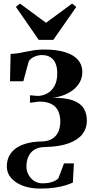

<svg xmlns="http://www.w3.org/2000/svg" viewBox="-20 -812 540 1095"><path d="M209 263.5Q154.5 263.5 111.8 247.8Q69 232 44 203.8Q19 175.5 19 137.5Q19 103 32.8 76.8Q46.5 50.5 72 32.8Q97.5 15 133.2 5.5Q169 -4 213.5 -5Q252.5 -5.5 276.8 -20Q301 -34.5 312.2 -59.5Q323.5 -84.5 324 -117.5Q324 -153 312 -178.8Q300 -204.5 273 -218.8Q246 -233 202 -232.5L151 -226V-268.5L194.5 -265Q221.5 -265 247.2 -278Q273 -291 289.8 -319.8Q306.5 -348.5 306.5 -394.5Q306.5 -428.5 296 -451.8Q285.5 -475 266 -486.5Q246.5 -498 219.5 -498Q196.5 -498 175 -488.2Q153.5 -478.5 144 -462.5L113 -348.5H37L40.5 -504.5Q67.5 -505.5 89.5 -509.5Q111.5 -513.5 132.5 -518Q153.5 -522.5 178 -526Q202.5 -529.5 234 -529.5Q304 -529.5 352 -514.2Q400 -499 424.8 -470.5Q449.5 -442 449.5 -402.5Q449.5 -370.5 435.8 -344.8Q422 -319 398.2 -300.2Q374.5 -281.5 344 -269.8Q313.5 -258 281 -254Q354 -255 396.5 -239.2Q439 -223.5 457.2 -194Q475.5 -164.5 475.5 -123.5Q475.5 -81 450.8 -48Q426 -15 373.2 4.8Q320.5 24.5 237 26.5Q206.5 27 186 36.5Q165.5 46 153.2 62.2Q141 78.5 135.8 98Q130.5 117.5 130.5 137.5Q130.5 162 142.5 184.2Q154.5 206.5 175 220Q195.5 233.5 221.5 233.5Q254 233.5 277 225.8Q300 218 313 205L345 120H401.5L395.5 229Q380.5 236.5 355 244.5Q329.5 252.5 293.2 258Q257 263.5 209 263.5ZM201 -584.5 70.5 -773 94 -791.5 242.5 -682 391 -791.5 415 -772.5 284 -584.5Z"/></svg>

Font: Merriweather 120pt
Style: Bold
Weight: 700
Designer: Eben Sorkin
Foundry: Eben Sorkin
Version: Version 2.100